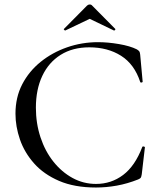

<svg xmlns="http://www.w3.org/2000/svg" viewBox="-20 -824 709 856"><path d="M417 -636Q461 -636 510.5 -627.5Q560 -619 590 -604Q598 -599 601 -595Q604 -591 605 -580L616 -460Q616 -457 611 -456Q606 -455 605 -459Q579 -538 519.5 -575.5Q460 -613 378 -613Q304 -613 250.5 -579.5Q197 -546 168.5 -485.5Q140 -425 140 -344Q140 -274 160.5 -212Q181 -150 218 -103.5Q255 -57 303.5 -30.5Q352 -4 408 -4Q476 -4 529 -44Q582 -84 614 -168Q615 -172 620.5 -171Q626 -170 626 -167L612 -47Q610 -35 607.5 -31.5Q605 -28 596 -24Q548 -5 501 3.5Q454 12 408 12Q312 12 243.5 -17.5Q175 -47 132 -95.5Q89 -144 69 -202Q49 -260 49 -317Q49 -390 79 -448Q109 -506 161 -548Q213 -590 279 -613Q345 -636 417 -636ZM265 -695 368 -799Q373 -804 380 -804Q387 -804 391 -799L493 -696Q496 -694 493 -690.5Q490 -687 488 -688L380 -740L271 -688Q270 -687 266.5 -690.5Q263 -694 265 -695Z"/></svg>

Font: Cormorant Medium
Style: Regular
Weight: 500
Designer: Christian Thalmann (Catharsis Fonts)
Foundry: Catharsis Fonts
Version: Version 4.000